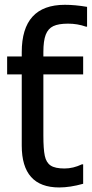

<svg xmlns="http://www.w3.org/2000/svg" viewBox="-20 -785 390 815"><path d="M349.6 -671.9H344.7Q309.1 -684.6 268.6 -684.6Q228.5 -684.6 206.3 -674.1Q184.1 -663.6 174.1 -637.7Q164.1 -611.8 164.1 -564V-545.4H333V-469.2H164.1V-210Q164.1 -151.9 170.2 -123.3Q176.3 -94.7 195.1 -82.3Q213.9 -69.8 253.9 -69.8Q290.5 -69.8 327.6 -87.4H333V-4.9Q277.3 10.7 231.4 10.7Q72.3 10.7 72.3 -167V-469.2H10.3V-545.4H72.3V-563.5Q72.3 -764.6 255.4 -764.6Q298.3 -764.6 349.6 -755.9Z"/></svg>

Font: SG Kara Bold
Style: Regular
Weight: 400
Designer: Damoon Khanjanzadeh
Version: Version 1.000